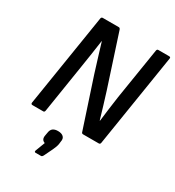

<svg xmlns="http://www.w3.org/2000/svg" viewBox="-208 -778 1037 1136"><g transform="rotate(30 310.5 -210.0)"><path d="M55 0Q44 0 45 -11L146 -645Q148 -655 157 -655H267Q274 -655 278 -645L393 -292Q407 -248 420 -204.5Q433 -161 445 -120H447Q452 -163 458 -208Q464 -253 470 -295L526 -645Q528 -655 537 -655H610Q622 -655 620 -645L519 -10Q517 0 508 0H401Q391 0 389 -10L280 -341Q264 -392 249 -441Q234 -490 221 -533H220Q213 -485 206 -436.5Q199 -388 191 -340L139 -11Q137 0 129 0ZM212 235Q202 235 205 224L230 158Q203 149 210 116L213 99Q216 76 228.5 66.5Q241 57 263 57Q288 57 300.5 69Q313 81 308 103L306 120Q304 132 300 142.5Q296 153 290 166L262 224Q256 235 249 235Z"/></g></svg>

Font: Sofia Sans Semi Condensed SemiBold
Style: Italic
Weight: 600
Italic angle: -9°
Version: Version 4.100